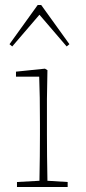

<svg xmlns="http://www.w3.org/2000/svg" viewBox="-20 -749 343 769"><path d="M247 -563 138 -690 29 -563 18 -572 131 -729H145L258 -572ZM168 -352V-210Q168 -127 170 -25L251 -20V0H48V-20L138 -25Q140 -129 140 -210V-255Q140 -366 137 -442H44V-462L160 -474L170 -468Z"/></svg>

Font: TypoPRO Source Serif Pro
Style: Regular
Weight: 200
Designer: Frank Grießhammer
Foundry: Adobe Systems Incorporated
Version: Version 1.017;PS (version unavailable);hotconv 1.0.79;makeot